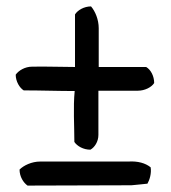

<svg xmlns="http://www.w3.org/2000/svg" viewBox="-20 -561 534 599"><path d="M29 -328C29 -307 41 -287 54 -279C108 -279 161 -277 213 -277C208 -226 212 -170 212 -118C221 -105 240 -94 262 -94C275 -101 287 -119 287 -140V-278H410C432 -278 453 -289 461 -302C461 -324 450 -344 436 -352H288V-473C288 -500 277 -526 264 -541C242 -541 222 -529 214 -516V-352C169 -352 125 -354 80 -353C58 -353 38 -341 29 -328ZM41 -32C41 -10 53 9 66 18C174 18 284 17 390 17C408 15 425 14 440 12C447 0 453 -21 450 -39C434 -52 410 -59 380 -57H105C79 -57 54 -45 41 -32Z"/></svg>

Font: Snowfall
Style: Regular
Weight: 400
Designer: Jasper
Foundry: Cannot Into Space Fonts
Version: Version 0.9